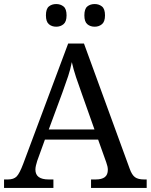

<svg xmlns="http://www.w3.org/2000/svg" viewBox="-20 -929 745 949"><path d="M0 0V-42H19Q48 -42 62.5 -57Q77 -72 95 -120L317 -714H395L621 -95Q632 -64 647.5 -53Q663 -42 692 -42H705V0H430V-42H453Q483 -42 498 -53.5Q513 -65 513 -90Q513 -98 511 -107Q509 -116 505 -127L465 -239H202L164 -134Q160 -122 157.5 -110.5Q155 -99 155 -91Q155 -66 171.5 -54Q188 -42 221 -42H244V0ZM221 -289H447L385 -464Q369 -508 356 -547Q343 -586 335 -622Q328 -586 317 -553Q306 -520 289 -473ZM448 -797Q426 -797 411.5 -809.5Q397 -822 397 -853Q397 -885 411.5 -897Q426 -909 448 -909Q469 -909 484 -897Q499 -885 499 -853Q499 -822 484 -809.5Q469 -797 448 -797ZM258 -797Q236 -797 221.5 -809.5Q207 -822 207 -853Q207 -885 221.5 -897Q236 -909 258 -909Q279 -909 294 -897Q309 -885 309 -853Q309 -822 294 -809.5Q279 -797 258 -797Z"/></svg>

Font: Noto Serif Toto
Style: Regular
Weight: 400
Designer: Monotype Design Team
Foundry: Monotype Imaging Inc.
Version: Version 2.001